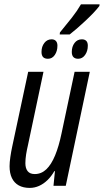

<svg xmlns="http://www.w3.org/2000/svg" viewBox="-20 -872 487 901"><path d="M119.6 9.8Q88.9 9.8 67.9 -2Q46.9 -13.7 35.9 -36.4Q24.9 -59.1 24.9 -91.8Q24.9 -110.4 28.6 -135.5Q32.2 -160.6 37.1 -183.1L112.3 -535.2H184.1L111.3 -191.4Q106 -168.9 102.5 -147.2Q99.1 -125.5 99.1 -106Q99.1 -82 109.9 -68.6Q120.6 -55.2 143.1 -55.2Q173.8 -55.2 197.3 -77.4Q220.7 -99.6 238.5 -142.6Q256.3 -185.5 269 -247.1L330.1 -535.2H401.4L288.6 0H231L237.8 -68.8H234.9Q220.7 -43.9 202.4 -26.4Q184.1 -8.8 163.1 0.5Q142.1 9.8 119.6 9.8ZM260.3 -710.4 261.2 -719.7Q293 -758.3 317.4 -789.3Q341.8 -820.3 359.9 -851.6H447.3L446.3 -843.8Q436 -830.1 418.5 -811.5Q400.9 -793 380.4 -773.9Q359.9 -754.9 340.6 -738Q321.3 -721.2 307.1 -710.4ZM205.1 -596.2Q189.9 -596.2 182.4 -604Q174.8 -611.8 174.8 -628.4Q174.8 -653.3 188 -670.4Q201.2 -687.5 222.2 -687.5Q234.9 -687.5 242.2 -679.9Q249.5 -672.4 249.5 -657.7Q249.5 -632.3 237.3 -614.3Q225.1 -596.2 205.1 -596.2ZM346.7 -596.2Q332.5 -596.2 324.7 -604Q316.9 -611.8 316.9 -628.4Q316.9 -653.3 329.8 -670.4Q342.8 -687.5 364.3 -687.5Q377.4 -687.5 384.8 -680.2Q392.1 -672.9 392.1 -657.7Q392.1 -632.3 379.4 -614.3Q366.7 -596.2 346.7 -596.2Z"/></svg>

Font: Open Sans Condensed
Style: Italic
Weight: 400
Width: 3
Italic angle: -12°
Designer: Monotype Design Team
Foundry: Monotype Imaging Inc.
Version: Version 3.000